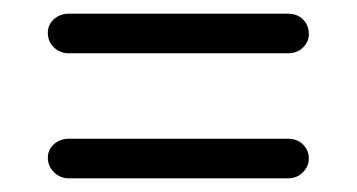

<svg xmlns="http://www.w3.org/2000/svg" viewBox="-20 -387 522 281"><path d="M81 -309Q68 -309 59 -317.5Q50 -326 50 -339Q50 -351 59 -359Q68 -367 81 -367H401Q415 -367 423.5 -358.5Q432 -350 432 -337Q432 -326 423.5 -317.5Q415 -309 401 -309ZM81 -126Q68 -126 59 -135Q50 -144 50 -156Q50 -168 59 -176Q68 -184 81 -184H401Q415 -184 423.5 -175.5Q432 -167 432 -155Q432 -144 423.5 -135Q415 -126 401 -126Z"/></svg>

Font: Quicksand Light
Style: Regular
Weight: 400
Version: Version 3.004